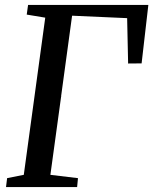

<svg xmlns="http://www.w3.org/2000/svg" viewBox="-20 -763 625 783"><path d="M89 -703.5 94.5 -743H585L557.5 -504.5L502.5 -504L498.5 -689L274 -699L229 -369H230L229.5 -367.5H229L185.5 -50L298 -36.5L294.5 0H4.5L9 -36.5L77 -50L164.5 -691Z"/></svg>

Font: Merriweather Text
Style: Italic
Weight: 400
Italic angle: -7.8°
Designer: Eben Sorkin
Foundry: Eben Sorkin
Version: Version 2.100